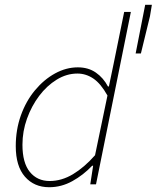

<svg xmlns="http://www.w3.org/2000/svg" viewBox="-20 -772 656 804"><path d="M186 12Q123 12 84.5 -32Q46 -76 46 -160Q46 -229 67.5 -289Q89 -349 126.5 -394Q164 -439 210.5 -464.5Q257 -490 306 -490Q350 -490 381.5 -468Q413 -446 432 -410H436L456 -506L500 -722H528L382 0H358L370 -78H366Q329 -39 283 -13.5Q237 12 186 12ZM188 -14Q238 -14 285.5 -42.5Q333 -71 378 -122L430 -372Q402 -422 371 -443Q340 -464 304 -464Q259 -464 217.5 -438.5Q176 -413 144 -370.5Q112 -328 93 -275Q74 -222 74 -166Q74 -90 105 -52Q136 -14 188 -14ZM548 -548 588 -752H616L608 -704L570 -548Z"/></svg>

Font: Source Sans 3 ExtraLight
Style: Italic
Weight: 250
Italic angle: -11°
Designer: Paul D. Hunt
Foundry: Adobe
Version: Version 3.046;hotconv 1.0.118;makeotfexe 2.5.65603